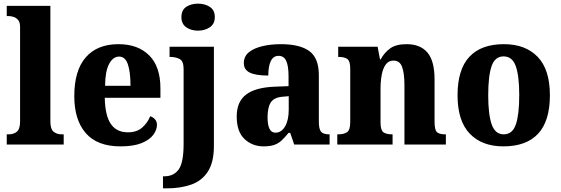

<svg xmlns="http://www.w3.org/2000/svg" viewBox="-20 -792 3074 1052"><path d="M17 0V-56H28Q55 -56 72.5 -70.5Q90 -85 90 -127V-645Q90 -671 78.5 -683.5Q67 -696 52.5 -700Q38 -704 28 -704H17V-760H256V-127Q256 -85 273.5 -70.5Q291 -56 318 -56H329V0Z M640 10Q513 10 450 -62.5Q387 -135 387 -265Q387 -406 450 -478Q513 -550 629 -550Q736 -550 797.5 -488.5Q859 -427 859 -308V-256H554Q556 -158 587.5 -112.5Q619 -67 681 -67Q729 -67 758.5 -92.5Q788 -118 803 -155Q819 -150 829.5 -138Q840 -126 840 -108Q840 -81 820 -53.5Q800 -26 756 -8Q712 10 640 10ZM695 -322Q695 -398 680.5 -440Q666 -482 633 -482Q599 -482 577.5 -441Q556 -400 556 -322Z M1065 -624Q1027 -624 1000.5 -642.5Q974 -661 974 -698Q974 -737 1000.5 -754.5Q1027 -772 1065 -772Q1102 -772 1129.5 -754.5Q1157 -737 1157 -698Q1157 -661 1129.5 -642.5Q1102 -624 1065 -624ZM873 240V174H880Q932 174 959 136.5Q986 99 986 -3V-414Q986 -457 964.5 -468.5Q943 -480 913 -480H909V-536H1152V8Q1152 97 1119 148Q1086 199 1027.5 219.5Q969 240 894 240Z M1424 10Q1363 10 1320 -30Q1277 -70 1277 -154Q1277 -235 1328.5 -274Q1380 -313 1485 -317L1561 -320V-374Q1561 -430 1548.5 -458Q1536 -486 1506 -486Q1478 -486 1464 -458Q1450 -430 1450 -378Q1382 -378 1349 -394Q1316 -410 1316 -446Q1316 -483 1343.5 -505.5Q1371 -528 1417.5 -539Q1464 -550 1519 -550Q1623 -550 1675 -512Q1727 -474 1727 -380V-126Q1727 -85 1739 -70.5Q1751 -56 1783 -56H1786V0H1592L1570 -64H1561Q1540 -38 1522 -21.5Q1504 -5 1481 2.5Q1458 10 1424 10ZM1489 -65Q1522 -65 1542 -99.5Q1562 -134 1562 -191V-265L1528 -262Q1481 -258 1463.5 -230.5Q1446 -203 1446 -150Q1446 -65 1489 -65Z M1828 0V-56H1833Q1865 -56 1882 -68Q1899 -80 1899 -124V-416Q1899 -457 1883.5 -468.5Q1868 -480 1837 -480H1833V-536H2049L2062 -467H2066Q2086 -504 2118 -527Q2150 -550 2208 -550Q2283 -550 2322 -504Q2361 -458 2361 -357V-126Q2361 -80 2374 -68Q2387 -56 2419 -56H2423V0H2196V-325Q2196 -389 2183.5 -424.5Q2171 -460 2136 -460Q2109 -460 2093.5 -438.5Q2078 -417 2071.5 -381.5Q2065 -346 2065 -306V-121Q2065 -79 2080.5 -67.5Q2096 -56 2127 -56H2131V0Z M2738 10Q2621 10 2554 -59.5Q2487 -129 2487 -270Q2487 -411 2551.5 -480.5Q2616 -550 2741 -550Q2859 -550 2926 -480.5Q2993 -411 2993 -270Q2993 -129 2928.5 -59.5Q2864 10 2738 10ZM2740 -56Q2788 -56 2806.5 -110.5Q2825 -165 2825 -270Q2825 -376 2806 -429.5Q2787 -483 2739 -483Q2692 -483 2673.5 -429.5Q2655 -376 2655 -270Q2655 -165 2674 -110.5Q2693 -56 2740 -56Z"/></svg>

Font: Noto Serif SemiCondensed ExtraBold
Style: Regular
Weight: 800
Width: 4
Designer: Monotype Design Team
Foundry: Monotype Imaging Inc.
Version: Version 2.015